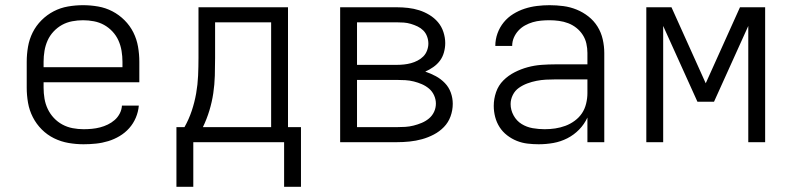

<svg xmlns="http://www.w3.org/2000/svg" viewBox="-20 -548 3040 740"><path d="M302 8Q273 8 244 3Q215 -2 188.5 -15Q162 -28 141 -49Q120 -70 106.5 -96.5Q93 -123 88 -152Q83 -181 83 -210V-310Q83 -339 88 -368Q93 -397 106 -423Q119 -449 140 -470Q161 -491 187 -504.5Q213 -518 242 -523Q271 -528 300 -528Q329 -528 358 -523Q387 -518 413 -504.5Q439 -491 460 -470Q481 -449 494 -423Q507 -397 512 -368Q517 -339 517 -310V-231H148V-210Q148 -189 151.5 -168Q155 -147 164 -128Q173 -109 187.5 -93.5Q202 -78 220.5 -68Q239 -58 260 -54Q281 -50 302 -50Q318 -50 334 -51.5Q350 -53 365.5 -57Q381 -61 395.5 -68Q410 -75 422 -85.5Q434 -96 441.5 -110.5Q449 -125 450 -141H515Q513 -117 503.5 -94.5Q494 -72 478 -54Q462 -36 441 -23.5Q420 -11 397 -4Q374 3 350 5.5Q326 8 302 8ZM452 -289V-310Q452 -331 448.5 -352Q445 -373 436.5 -392Q428 -411 413.5 -426.5Q399 -442 381 -452Q363 -462 342 -466Q321 -470 300 -470Q279 -470 258 -466Q237 -462 219 -452Q201 -442 186.5 -426.5Q172 -411 163.5 -392Q155 -373 151.5 -352Q148 -331 148 -310V-289Z M1075 172V0H725V172H660V-58H691Q708 -88 719 -121Q730 -154 736 -188Q742 -222 743.5 -256.5Q745 -291 745 -325V-520H1090V-58H1140V172ZM1025 -58V-462H809V-325Q809 -291 808 -256.5Q807 -222 802 -188.5Q797 -155 787 -122Q777 -89 762 -58Z M1291 0V-520H1509Q1531 -520 1553 -517.5Q1575 -515 1595.5 -508.5Q1616 -502 1635 -490.5Q1654 -479 1668 -462.5Q1682 -446 1689 -424.5Q1696 -403 1696 -382Q1696 -364 1691 -346Q1686 -328 1675.5 -314Q1665 -300 1650 -289.5Q1635 -279 1619 -272Q1640 -265 1659.5 -254.5Q1679 -244 1694.5 -228Q1710 -212 1717.5 -191Q1725 -170 1725 -148Q1725 -123 1716.5 -99.5Q1708 -76 1691 -58.5Q1674 -41 1652 -29.5Q1630 -18 1606.5 -11.5Q1583 -5 1558.5 -2.5Q1534 0 1509 0ZM1356 -298H1509Q1523 -298 1537 -299.5Q1551 -301 1564 -304.5Q1577 -308 1589.5 -314.5Q1602 -321 1611.5 -330.5Q1621 -340 1626 -353.5Q1631 -367 1631 -380Q1631 -394 1626 -407.5Q1621 -421 1611.5 -430.5Q1602 -440 1589.5 -446Q1577 -452 1563.5 -456Q1550 -460 1536.5 -461Q1523 -462 1509 -462H1356ZM1356 -58H1509Q1526 -58 1542 -59Q1558 -60 1574 -64Q1590 -68 1605.5 -74.5Q1621 -81 1633.5 -91.5Q1646 -102 1653 -117Q1660 -132 1660 -149Q1660 -165 1653 -180.5Q1646 -196 1633.5 -206.5Q1621 -217 1606 -223.5Q1591 -230 1575 -234Q1559 -238 1542.5 -239Q1526 -240 1509 -240H1356Z M2056 8Q2035 8 2013.5 5.5Q1992 3 1972 -5Q1952 -13 1934.5 -26.5Q1917 -40 1905.5 -58Q1894 -76 1888.5 -97Q1883 -118 1883 -140Q1883 -167 1892 -193Q1901 -219 1920 -238Q1939 -257 1963.5 -269.5Q1988 -282 2014 -289Q2040 -296 2067 -298Q2094 -300 2121 -300H2244V-344Q2244 -362 2240 -380Q2236 -398 2226 -413.5Q2216 -429 2201.5 -440.5Q2187 -452 2170 -458.5Q2153 -465 2134.5 -467.5Q2116 -470 2098 -470Q2082 -470 2065.5 -468.5Q2049 -467 2033.5 -462.5Q2018 -458 2003.5 -450Q1989 -442 1978 -430Q1967 -418 1960.5 -403Q1954 -388 1954 -371H1889Q1889 -396 1897.5 -419.5Q1906 -443 1921.5 -462Q1937 -481 1958 -494Q1979 -507 2002 -514.5Q2025 -522 2049.5 -525Q2074 -528 2098 -528Q2125 -528 2151.5 -524.5Q2178 -521 2202.5 -511Q2227 -501 2248 -484.5Q2269 -468 2283 -445.5Q2297 -423 2303 -396.5Q2309 -370 2309 -344V0H2244V-95Q2232 -69 2212 -48.5Q2192 -28 2166.5 -15Q2141 -2 2113 3Q2085 8 2056 8ZM2079 -50Q2100 -50 2120 -53Q2140 -56 2159 -63Q2178 -70 2195 -82.5Q2212 -95 2223 -111.5Q2234 -128 2239 -148.5Q2244 -169 2244 -189V-242H2121Q2102 -242 2084 -241Q2066 -240 2048 -236.5Q2030 -233 2012.5 -226.5Q1995 -220 1980 -209.5Q1965 -199 1956.5 -182Q1948 -165 1948 -147Q1948 -124 1959.5 -103Q1971 -82 1990.5 -70Q2010 -58 2033 -54Q2056 -50 2079 -50Z M2471 0V-520H2568L2700 -227L2832 -520H2929V0H2864V-448L2732 -156H2668L2536 -448V0Z"/></svg>

Font: Iosevka SS04 Light Extended
Style: Regular
Weight: 300
Width: 7
Monospace: yes
Designer: Belleve Invis
Foundry: Belleve Invis
Version: Version 19.0.0; ttfautohint (v1.8.4)